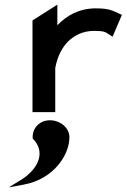

<svg xmlns="http://www.w3.org/2000/svg" viewBox="-20 -483 545 827"><path d="M195 35C152 35 117 68 121 114C165 158 158 212 111 260C100 271 89 280 75 289L18 324L83 312C212 288 279 184 279 108C279 67 239 35 195 35ZM494 -424C467 -436 452 -447 393 -447C319 -447 266 -415 227 -374V-463L120 -395V0H218V-190C227 -239 247 -279 275 -306C300 -330 337 -350 385 -350C429 -350 435 -345 452 -333L465 -325L505 -419Z"/></svg>

Font: Charger
Style: ExBd
Weight: 400
Designer: Jasper
Foundry: Cannot Into Space Fonts
Version: Version 0.99